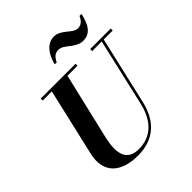

<svg xmlns="http://www.w3.org/2000/svg" viewBox="-265 -1161 1344 1344"><g transform="rotate(-45 407.0 -489.0)"><path d="M449 -904C506.5 -904 540.5 -825 619.5 -825C683.5 -825 721.5 -872.5 741.5 -967H722C703.5 -927.5 682.5 -913 652 -913C601.5 -913 564 -992 492 -992C428 -992 379.5 -935 359.5 -850H379C398.5 -890 418.5 -904 449 -904ZM120.5 -750V-730.5H211L95.5 -230C57.5 -66 157.5 14.5 320.5 14.5C478.5 14.5 573.5 -73 609.5 -230L725 -730.5H814V-750H610.5V-730.5H705L590 -230C556 -81.5 470 -13.5 356.5 -13.5C232 -13.5 221 -115 250.5 -240L366 -730.5H465.5V-750Z"/></g></svg>

Font: Bodoni* 11pt
Style: Bold Italic
Weight: 700
Italic angle: -13°
Version: Version 2.3